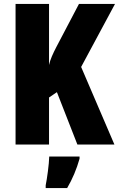

<svg xmlns="http://www.w3.org/2000/svg" viewBox="-20 -734 604 975"><path d="M561 0 392 -394 564 -714H381L266 -495C249 -462 235 -432 229 -404V-714H59V0H229V-239L269 -266L373 0ZM384 72V61H230C229 101 219 173 212 207V221H321C348 175 369 125 384 72Z"/></svg>

Font: Noto Sans Myanmar UI ExtraCondensed Black
Style: Regular
Weight: 900
Width: 2
Designer: Monotype Design Team
Foundry: Monotype Imaging Inc.
Version: Version 2.103